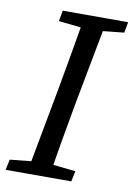

<svg xmlns="http://www.w3.org/2000/svg" viewBox="-78 -721 539 772"><g transform="rotate(10 191.0 -335.0)"><path d="M0 0 9 -43 136 -56H155L277 -43L268 0ZM86 0 153 -360Q167 -437 180.5 -515Q194 -593 207 -670H298L230 -310Q216 -233 202.5 -155Q189 -77 177 0ZM107 -626 115 -670H382L374 -626L249 -613H229Z"/></g></svg>

Font: Source Serif 4 18pt
Style: Italic
Weight: 400
Italic angle: -12°
Designer: Frank Grießhammer
Foundry: Adobe Systems Incorporated
Version: Version 4.004;hotconv 1.0.116;makeotfexe 2.5.65601